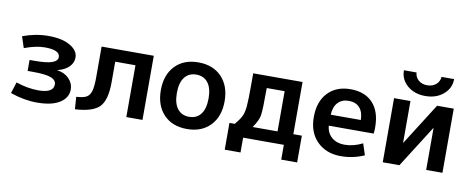

<svg xmlns="http://www.w3.org/2000/svg" viewBox="-72 -1083 3754 1533"><g transform="rotate(10 1805.5 -316.5)"><path d="M373 -274V-272Q431 -264 467.5 -226.5Q504 -189 504 -140Q504 -72 439.5 -31Q375 10 255 10Q151 10 39 -29L68 -120Q163 -88 249 -88Q372 -88 372 -157Q372 -192 329 -209Q286 -226 177 -226H139V-315H177Q279 -315 322 -331Q365 -347 365 -378Q365 -435 242 -435Q171 -435 77 -400L47 -491Q151 -530 255 -530Q368 -530 432.5 -491.5Q497 -453 497 -398Q497 -355 465 -322Q433 -289 373 -274Z M1110 0H979V-420H815V-253Q815 -109 762 -53.5Q709 2 564 10L557 -90Q613 -93 639 -107.5Q665 -122 676 -159Q687 -196 687 -272V-520H1110Z M1282.5 -457Q1352 -530 1471 -530Q1590 -530 1660 -457Q1730 -384 1730 -260Q1730 -136 1660 -63Q1590 10 1471 10Q1352 10 1282.5 -63Q1213 -136 1213 -260Q1213 -384 1282.5 -457ZM1471 -89Q1532 -89 1566 -132.5Q1600 -176 1600 -260Q1600 -344 1566 -387.5Q1532 -431 1471 -431Q1411 -431 1377 -387.5Q1343 -344 1343 -260Q1343 -176 1377 -132.5Q1411 -89 1471 -89Z M1986 -97H2188V-423H2043Q2043 -244 2035.5 -200.5Q2028 -157 1986 -97ZM1841 -97Q1881 -145 1894 -174.5Q1907 -204 1911.5 -251.5Q1916 -299 1916 -423V-520H2316V-97H2385V120H2256V0H1926V120H1798V-97Z M2583 -302H2827Q2826 -367 2794.5 -401.5Q2763 -436 2706 -436Q2651 -436 2618.5 -401Q2586 -366 2583 -302ZM2583 -213Q2588 -154 2628.5 -119.5Q2669 -85 2731 -85Q2805 -85 2878 -122L2908 -30Q2818 10 2718 10Q2600 10 2526.5 -63Q2453 -136 2453 -260Q2453 -386 2521 -458Q2589 -530 2705 -530Q2821 -530 2885.5 -461Q2950 -392 2950 -263Q2950 -238 2947 -213Z M3191 -520V-181H3192L3407 -520H3542V0H3410V-339H3408L3193 0H3058V-520ZM3097 -753H3199Q3202 -714 3230 -690.5Q3258 -667 3300 -667Q3342 -667 3370.5 -690.5Q3399 -714 3402 -753H3504Q3504 -679 3446 -629.5Q3388 -580 3300 -580Q3212 -580 3154.5 -629Q3097 -678 3097 -753Z"/></g></svg>

Font: M PLUS 1p
Style: Bold
Weight: 700
Version: Version 1.062